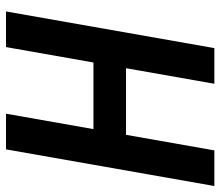

<svg xmlns="http://www.w3.org/2000/svg" viewBox="-67 -666 733 639"><g transform="rotate(90 299.5 -346.5)"><path d="M358.4 0 409.7 -291H188L136.7 0H18.1L140.1 -693.4H258.8L207 -399.4H428.7L480.5 -693.4H599.1L477.1 0Z"/></g></svg>

Font: Cascadia Mono NF SemiBold
Style: Italic
Weight: 600
Italic angle: -10°
Monospace: yes
Designer: Aaron Bell
Foundry: Saja Typeworks
Version: Version 2404.023; ttfautohint (v1.8.4)